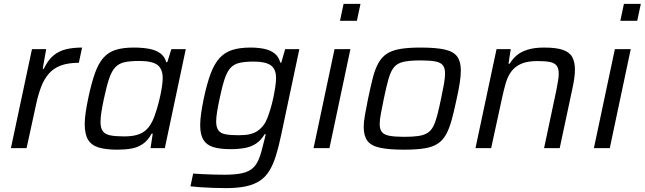

<svg xmlns="http://www.w3.org/2000/svg" viewBox="-20 -763 3321 989"><path d="M36.2 0 144.7 -510H217.9L200 -408.6H205.6Q227.2 -453.8 255.4 -477.2Q283.7 -500.5 320.3 -509.3Q357 -518 402.8 -518L386.1 -439.6Q330.3 -439.6 292.3 -425.1Q254.4 -410.6 230.7 -382.6Q207 -354.7 191.9 -315.5Q176.9 -276.3 166.3 -226.9L116.9 0Z M584.9 8Q525.1 8 488 -3.4Q450.8 -14.7 433.6 -43.4Q416.4 -72.2 416.4 -123.5Q416.4 -148.9 421.1 -182.5Q425.8 -216.1 434.8 -258.3Q451.2 -336.1 469.3 -386.5Q487.3 -436.9 513 -465.7Q538.8 -494.5 576.3 -506.2Q613.8 -518 668.3 -518Q714.3 -518 748.9 -511.4Q783.5 -504.7 805.8 -488.3Q828.1 -472 836.3 -443.1H841.9L862.8 -510H937L829 0H755.4L766.8 -74.8H761.2Q742.1 -39.6 715.8 -21.5Q689.5 -3.4 656.7 2.3Q624 8 584.9 8ZM618 -60.4Q656.8 -60.4 682.4 -67.3Q708 -74.2 725.8 -88Q743.5 -101.8 756.6 -123.9Q766.4 -139.1 775.2 -163.1Q784 -187.2 791.9 -214.9Q799.7 -242.7 805.7 -270.3Q811.7 -297.9 814.9 -321.4Q818.1 -345 818.1 -359.6Q818.1 -408.3 790.7 -428.7Q763.2 -449 697.4 -449Q651.6 -449 622.1 -442.7Q592.6 -436.3 574 -416.6Q555.3 -396.9 542.2 -358.3Q529.2 -319.6 515.4 -255Q507 -215.5 502.4 -186.2Q497.7 -156.8 497.7 -135.6Q497.7 -103.6 509.5 -87.4Q521.2 -71.2 548 -65.8Q574.8 -60.4 618 -60.4Z M1143.9 206Q1111.5 206 1076.6 204.7Q1041.8 203.5 1011.5 201.4Q981.2 199.4 961 196.8L975 131.2Q999.1 132.7 1027.1 134.1Q1055.1 135.6 1083.6 136.3Q1112.2 137 1136 137Q1193.1 137 1227.8 129Q1262.5 121 1282.5 102.6Q1302.5 84.2 1314.6 53.2Q1326.7 22.2 1337.1 -24.1Q1340.5 -35.7 1343.6 -49Q1346.7 -62.4 1348.6 -72.1H1343.5Q1324.9 -40.7 1299.4 -23.6Q1273.9 -6.6 1241.2 -0.7Q1208.5 5.3 1167.2 5.3Q1112.3 5.3 1077.9 -5.5Q1043.5 -16.3 1027.3 -43.4Q1011.2 -70.5 1011.2 -117.5Q1011.2 -144 1015.9 -178.1Q1020.6 -212.3 1029.5 -255Q1046 -332.8 1065.1 -383.8Q1084.3 -434.7 1111.1 -464.1Q1137.9 -493.4 1176.5 -505.7Q1215.1 -518 1269.6 -518Q1309.1 -518 1340.9 -511.4Q1372.8 -504.7 1394.3 -487.8Q1415.8 -470.9 1423.5 -440.9H1429.1L1448.9 -510H1522L1427.9 -66Q1415.5 -6.8 1401.5 38.3Q1387.6 83.5 1368.2 115.4Q1348.9 147.4 1320 167.1Q1291.1 186.9 1248.1 196.5Q1205 206 1143.9 206ZM1209 -66.4Q1244 -66.4 1267.4 -71.9Q1290.8 -77.5 1307.8 -89.4Q1324.7 -101.3 1338.4 -119.6Q1348.6 -132.6 1357.7 -156.1Q1366.8 -179.6 1375 -207.9Q1383.1 -236.2 1389.1 -265.2Q1395 -294.2 1398.5 -319.1Q1402 -344 1402 -360.7Q1402 -407.2 1374.9 -426.5Q1347.7 -445.8 1287.8 -445.8Q1243.1 -445.8 1214.5 -439.4Q1185.8 -433 1167.9 -413.9Q1150 -394.7 1137.3 -356.9Q1124.6 -319 1111.3 -255.5Q1102.9 -216.1 1098.2 -187Q1093.5 -157.9 1093.5 -137.3Q1093.5 -107.4 1104.8 -91.8Q1116 -76.1 1141.7 -71.3Q1167.4 -66.4 1209 -66.4Z M1731.3 -655.9 1749.8 -743H1836.9L1818.4 -655.9ZM1595.2 0 1703.2 -510H1785L1677 0Z M2062.7 8Q1982.7 8 1936.9 -2.1Q1891.1 -12.2 1872.3 -37.8Q1853.5 -63.5 1853.5 -108.7Q1853.5 -135.6 1860 -171.4Q1866.4 -207.3 1875.9 -254.5Q1889.3 -319 1901.1 -364.5Q1912.8 -409.9 1930.1 -439.9Q1947.3 -469.9 1973.9 -487Q2000.5 -504 2042.2 -511Q2083.8 -518 2146.1 -518Q2226.2 -518 2271.2 -507.7Q2316.2 -497.4 2335 -471.7Q2353.8 -446 2353.8 -400.3Q2353.8 -373.4 2348.4 -337.3Q2343 -301.3 2332.5 -254.5Q2319 -190.1 2306.5 -144.9Q2294 -99.6 2277.2 -69.6Q2260.5 -39.6 2234.2 -22.6Q2207.9 -5.5 2166.4 1.2Q2125 8 2062.7 8ZM2062.5 -58.2Q2106.7 -58.2 2135.7 -62.6Q2164.7 -67.1 2182.6 -78.6Q2200.5 -90.2 2211.9 -112.1Q2223.2 -134 2232.3 -169.1Q2241.5 -204.2 2251.9 -254.5Q2261.2 -298.6 2266.9 -330.6Q2272.5 -362.7 2272.5 -384.9Q2272.5 -412.5 2260.9 -427Q2249.4 -441.5 2221.9 -446.6Q2194.4 -451.8 2146.3 -451.8Q2091.3 -451.8 2059.1 -444.7Q2026.9 -437.6 2009.7 -416.9Q1992.5 -396.2 1981.5 -357.2Q1970.4 -318.3 1957.1 -254.5Q1948.1 -210 1942 -178.1Q1935.8 -146.3 1935.8 -124.1Q1935.8 -97 1947.3 -82.8Q1958.9 -68.5 1986.6 -63.4Q2014.4 -58.2 2062.5 -58.2Z M2429.2 0 2537.7 -510H2610.9L2599.4 -435.2H2605.6Q2620.7 -460.2 2642.5 -478.5Q2664.4 -496.8 2698.7 -507.4Q2733 -518 2783.1 -518Q2844.9 -518 2879.3 -506.1Q2913.6 -494.3 2927.6 -469.1Q2941.5 -443.9 2941.5 -403.8Q2941.5 -385.3 2938.2 -360.7Q2934.9 -336.1 2928.9 -308.6L2863.1 0H2782.5L2845.1 -294.9Q2850.6 -322.3 2854.3 -344.9Q2858.1 -367.6 2858.1 -383Q2858.1 -411.1 2847.1 -425.1Q2836 -439.1 2812.2 -443.8Q2788.4 -448.5 2748.7 -448.5Q2696.2 -448.5 2664.1 -434.2Q2632 -419.8 2613.6 -394.4Q2595.1 -369 2585.2 -334.9Q2575.3 -300.8 2566.9 -261.8L2509.9 0Z M3175.3 -655.9 3193.8 -743H3280.9L3262.4 -655.9ZM3039.2 0 3147.2 -510H3229L3121 0Z"/></svg>

Font: Saira Thin
Style: Italic
Weight: 100
Italic angle: -12°
Designer: Hector Gatti with collaboration of the Omnibus-Type team
Foundry: Omnibus-Type
Version: Version 1.101